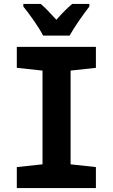

<svg xmlns="http://www.w3.org/2000/svg" viewBox="-20 -951 570 971"><path d="M198 -771H332C355 -813 402 -880 432 -918V-931H345C319 -909 296 -886 265 -851C236 -883 210 -911 186 -931H98V-918C129 -880 178 -811 198 -771ZM65 0H465V-106L337 -120V-594L465 -608V-714H65V-608L195 -594V-120L65 -106Z"/></svg>

Font: Noto Sans Mono Condensed ExtraBold
Style: Regular
Weight: 800
Width: 3
Designer: Monotype Design Team
Foundry: Monotype Imaging Inc.
Version: Version 2.014